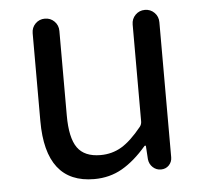

<svg xmlns="http://www.w3.org/2000/svg" viewBox="-45 -590 695 650"><g transform="rotate(-5 303.0 -265.0)"><path d="M250 12.7Q85 12.7 85 -199.2V-497.1Q85 -516.6 98.1 -529.8Q111.3 -543 130.4 -543Q149.4 -543 162.6 -529.8Q175.8 -516.6 175.8 -497.1V-210Q175.8 -133.8 199.7 -100.1Q223.6 -66.4 278.3 -66.4Q317.4 -66.4 349.6 -85.4Q381.8 -104.5 418.9 -150.4Q424.8 -158.2 424.8 -168V-497.1Q424.8 -516.6 438 -529.8Q451.2 -543 470.2 -543Q489.3 -543 502.4 -529.8Q515.6 -516.6 515.6 -497.1V-38.1Q515.6 -22.5 504.9 -11.2Q494.1 0 477.5 0Q461.9 0 450.2 -10.7Q438.5 -21.5 436.5 -38.1L433.6 -84Q432.6 -85 431.2 -85Q429.7 -85 428.7 -84Q387.7 -36.1 345.2 -11.7Q302.7 12.7 250 12.7Z"/></g></svg>

Font: irohamaru Regular
Style: Regular
Weight: 400
Designer: [Source Han Sans]
Ryoko NISHIZUKA  (kana & ideographs); Paul D. Hunt (Latin, Greek & Cyrillic); Wenlong ZHANG  (bopomofo
Version: Version 1.00